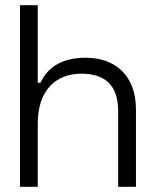

<svg xmlns="http://www.w3.org/2000/svg" viewBox="-20 -720 600 740"><path d="M57 0H125.5V-244C125.5 -373.5 196.5 -436 294 -436C381 -436 435.5 -394.5 435.5 -292V0H504V-298C504 -431 422 -497.5 311 -497.5C208.5 -497.5 160.5 -453 136 -401H125.5V-700H57Z"/></svg>

Font: MCL Standard Light
Style: Regular
Weight: 300
Designer: Květoslav Bartoš
Foundry: Florian Karsten
Version: Version 1.001;Glyphs 3.2.3 (3260)